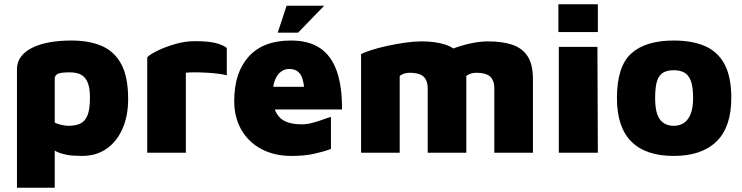

<svg xmlns="http://www.w3.org/2000/svg" viewBox="-20 -720 3497 905"><path d="M366 15Q354 15 324.5 13.5Q295 12 262 1Q229 -10 206 -38L238 -94V165H60V-395Q60 -428 79 -453Q98 -478 132 -495Q166 -512 213 -520.5Q260 -529 317 -529Q400 -529 459.5 -503.5Q519 -478 551.5 -418Q584 -358 584 -253Q584 -174 557.5 -113.5Q531 -53 482.5 -19Q434 15 366 15ZM303 -127Q336 -127 358.5 -137.5Q381 -148 392.5 -176.5Q404 -205 404 -260Q404 -302 394.5 -328Q385 -354 364.5 -366.5Q344 -379 309 -379Q263 -379 250.5 -371Q238 -363 238 -350V-142Q252 -135 271 -131Q290 -127 303 -127Z M674 0V-450Q689 -465 725.5 -482.5Q762 -500 808 -513Q854 -526 898 -526Q962 -526 997 -517Q1032 -508 1049 -494V-365Q1035 -369 1008.5 -372.5Q982 -376 952 -377.5Q922 -379 896 -379Q870 -379 856 -377V0Z M1353 15Q1274 15 1213 -17Q1152 -49 1118 -107.5Q1084 -166 1084 -244Q1084 -378 1152.5 -453.5Q1221 -529 1351 -529Q1436 -529 1489 -493Q1542 -457 1567.5 -384.5Q1593 -312 1592 -204H1213L1189 -311H1436L1417 -249Q1416 -332 1399.5 -363.5Q1383 -395 1342 -395Q1323 -395 1305 -382.5Q1287 -370 1276 -342.5Q1265 -315 1265 -269Q1265 -204 1296 -169Q1327 -134 1402 -134Q1427 -134 1453 -141Q1479 -148 1502 -156.5Q1525 -165 1540 -169V-18Q1505 -5 1460 5Q1415 15 1353 15ZM1289 -566 1331 -693H1508L1385 -566Z M2178 -347V0H1996V-303Q1996 -323 1990.5 -337.5Q1985 -352 1974.5 -360.5Q1964 -369 1948.5 -373Q1933 -377 1913 -377Q1894 -377 1880.5 -371.5Q1867 -366 1864 -361V0H1682V-465Q1699 -474 1732 -484.5Q1765 -495 1806.5 -504Q1848 -513 1890 -519Q1932 -525 1966 -525Q2032 -525 2079.5 -509.5Q2127 -494 2152.5 -455.5Q2178 -417 2178 -347ZM2000 -425Q2030 -453 2078.5 -475.5Q2127 -498 2181 -511.5Q2235 -525 2280 -525Q2346 -525 2393.5 -509.5Q2441 -494 2466.5 -455.5Q2492 -417 2492 -347V0H2310V-303Q2310 -323 2304.5 -337.5Q2299 -352 2288.5 -360.5Q2278 -369 2262.5 -373Q2247 -377 2227 -377Q2208 -377 2194.5 -371.5Q2181 -366 2178 -361Z M2614 0V-499H2796L2798 0ZM2612 -569V-700H2798V-569Z M3156 15Q3023 15 2955.5 -53Q2888 -121 2888 -258Q2888 -407 2955.5 -468Q3023 -529 3156 -529Q3243 -529 3303.5 -502.5Q3364 -476 3395.5 -416.5Q3427 -357 3427 -258Q3427 -121 3357 -53Q3287 15 3156 15ZM3156 -127Q3183 -127 3203.5 -140.5Q3224 -154 3235.5 -183Q3247 -212 3247 -258Q3247 -313 3235.5 -341Q3224 -369 3203.5 -379Q3183 -389 3156 -389Q3128 -389 3108 -379Q3088 -369 3078 -341Q3068 -313 3068 -258Q3068 -187 3090.5 -157Q3113 -127 3156 -127Z"/></svg>

Font: Maven Pro Black
Style: Regular
Weight: 900
Designer: Joe Prince
Foundry: Joe Prince
Version: Version 2.103